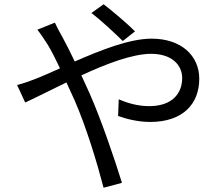

<svg xmlns="http://www.w3.org/2000/svg" viewBox="-20 -827 1040 899"><path d="M555 -635 612 -680C574 -719 498 -782 465 -807L408 -766C451 -734 516 -673 555 -635ZM60 -429 98 -347C144 -368 214 -404 291 -441L329 -358C386 -227 434 -66 465 52L551 29C517 -81 454 -267 399 -391L361 -474C477 -528 600 -575 688 -575C786 -575 833 -521 833 -462C833 -390 787 -330 678 -330C625 -330 575 -345 536 -362L533 -284C571 -270 627 -256 683 -256C839 -256 913 -343 913 -458C913 -567 828 -646 690 -646C586 -646 451 -592 330 -539C310 -581 290 -621 272 -654C261 -672 244 -705 237 -721L155 -688C171 -668 191 -637 204 -617C221 -589 240 -551 261 -507C216 -487 176 -469 142 -456C124 -449 89 -436 60 -429Z"/></svg>

Font: Source Han Sans JP
Style: Regular
Weight: 400
Designer: Ryoko NISHIZUKA 西塚涼子 (kana, bopomofo & ideographs); Paul D. Hunt (Latin, Greek & Cyrillic); Sandoll Communications 산돌커뮤니
Foundry: Adobe
Version: Version 2.004;hotconv 1.0.118;makeotfexe 2.5.65603